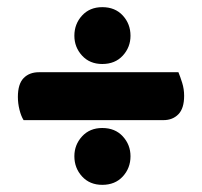

<svg xmlns="http://www.w3.org/2000/svg" viewBox="-20 -558 565 537"><path d="M188 -458Q188 -491 209.5 -514.5Q231 -538 266 -538Q302 -538 323.5 -514.5Q345 -491 345 -458Q345 -426 323.5 -402.5Q302 -379 266 -379Q231 -379 209.5 -402.5Q188 -426 188 -458ZM188 -121Q188 -153 209.5 -176.5Q231 -200 266 -200Q302 -200 323.5 -176.5Q345 -153 345 -121Q345 -88 323.5 -64.5Q302 -41 266 -41Q231 -41 209.5 -64.5Q188 -88 188 -121ZM46 -222Q39 -233 34.5 -251Q30 -269 30 -287Q30 -323 46 -339.5Q62 -356 89 -356H479Q484 -344 489.5 -326.5Q495 -309 495 -290Q495 -255 479 -238.5Q463 -222 437 -222Z"/></svg>

Font: Baloo
Style: Regular
Weight: 400
Designer: Sarang Kulkarni and Ek Type
Foundry: Ek Type
Version: Version 1.100;PS 1.000;hotconv 1.0.88;makeotf.lib2.5.647800;